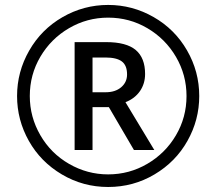

<svg xmlns="http://www.w3.org/2000/svg" viewBox="-20 -744 872 774"><path d="M353 -372.1H405.8Q444.8 -372.1 468.5 -392.3Q492.2 -412.6 492.2 -443.8Q492.2 -480.5 471.2 -496.3Q450.2 -512.2 404.8 -512.2H353ZM564.9 -445.8Q564.9 -406.7 544.2 -376.7Q523.4 -346.7 485.8 -332L602.1 -139.2H520L418.9 -312H353V-139.2H280.8V-574.2H408.2Q489.3 -574.2 527.1 -542.5Q564.9 -510.7 564.9 -445.8ZM48.8 -356.9Q48.8 -454.6 97.7 -540Q146.5 -625.5 231.9 -674.8Q317.4 -724.1 416 -724.1Q513.7 -724.1 599.1 -675.3Q684.6 -626.5 733.9 -541Q783.2 -455.6 783.2 -356.9Q783.2 -260.7 735.8 -176.3Q688.5 -91.8 603 -41Q517.6 9.8 416 9.8Q314.9 9.8 229.5 -40.8Q144 -91.3 96.4 -175.8Q48.8 -260.3 48.8 -356.9ZM100.1 -356.9Q100.1 -272.5 142.6 -199Q185.1 -125.5 258.5 -83.3Q332 -41 416 -41Q501 -41 573.7 -83.5Q646.5 -126 689.2 -198.5Q731.9 -271 731.9 -356.9Q731.9 -441.9 689.5 -514.6Q647 -587.4 574.5 -630.1Q502 -672.9 416 -672.9Q331.1 -672.9 258.3 -630.4Q185.5 -587.9 142.8 -515.4Q100.1 -442.9 100.1 -356.9Z"/></svg>

Font: Zoram GWebM
Style: Regular
Weight: 400
Foundry: Ascender Corporation
Version: Version 1.000